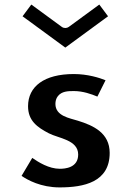

<svg xmlns="http://www.w3.org/2000/svg" viewBox="-20 -825 572 835"><path d="M116.2 -805.2 78.1 -754.2 264 -618 449.9 -754.2 411.8 -805.2 278.8 -707.8C270.8 -702 258.2 -701.3 249.2 -707.8ZM301 -503C172 -503 102 -448.8 102 -363C102 -300.2 141.6 -271.6 192.5 -245.2C235 -223.2 320 -216.8 320 -153C320 -94.7 262.2 -91 240 -91C192.3 -91 146.7 -120 120.3 -138.3L73.8 -60.2C99.6 -42.3 157.9 -10 239 -10C344.6 -10 457 -32.6 457 -160C457 -246.6 386.6 -279.1 318.5 -300.1C284 -311.1 221 -319.8 221 -373C221 -384.3 223.6 -396.7 231.8 -407C248.6 -428.1 274.9 -429 301 -429C341.1 -429 378.3 -415.5 403.5 -404.9L439 -476C412.7 -486.6 361.4 -503 301 -503Z"/></svg>

Font: Hussar Ekologiczny
Style: Regular
Weight: 400
Foundry: Cannot Into Space Fonts
Version: Version 0.97